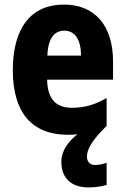

<svg xmlns="http://www.w3.org/2000/svg" viewBox="-20 -579 547 839"><path d="M360 105C360 74 380 36 446 -29V-151C393 -120 348 -108 293 -108C223 -108 187 -149 186 -231H474V-310C474 -467 395 -559 259 -559C117 -559 36 -459 36 -272C36 -89 118 10 277 10C292 10 305 9 318 8C274 43 248 83 248 128C248 196 288 240 367 240C394 240 424 236 446 229V132C435 137 411 142 396 142C375 142 360 130 360 105ZM261 -445C308 -445 334 -405 334 -336H187C190 -415 220 -445 261 -445Z"/></svg>

Font: Noto Sans Gurmukhi Condensed ExtraBold
Style: Regular
Weight: 800
Width: 3
Designer: Jelle Bosma - Monotype Design Team
Foundry: Monotype Imaging Inc.
Version: Version 2.004